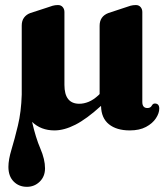

<svg xmlns="http://www.w3.org/2000/svg" viewBox="-20 -492 650 742"><path d="M481.5 12Q430.5 12 401 -11.8Q371.5 -35.5 370.5 -82L370 -82.5Q314.5 -32 271.2 -10Q228 12 190.5 12Q138 12 104 -21Q118 40.5 136 82.2Q154 124 154 158.5Q154 190 133.5 210Q113 230 84 230Q53 230 32.8 209.5Q12.5 189 12.5 153Q12.5 125 24.5 85.5Q36.5 46 49.2 -6.8Q62 -59.5 64 -126.5Q64 -128.5 64 -130.5V-393Q64 -412 73 -424Q82 -436 97 -441.5L158.5 -461.5Q174 -467 183.5 -469.8Q193 -472.5 204 -472.5Q215.5 -472.5 222.2 -464.8Q229 -457 229 -445.5V-164Q229 -91 286.5 -91Q304 -91 322.5 -98.5Q341 -106 360 -123.5L365 -128.5V-392.5Q365 -428.5 398.5 -441.5L459 -461.5Q474.5 -467 484.2 -469.8Q494 -472.5 505 -472.5Q516.5 -472.5 523.2 -464.8Q530 -457 530 -445.5V-98Q530 -74.5 549.5 -74.5Q561.5 -74.5 566.2 -83.2Q571 -92 578 -92Q595.5 -92 595.5 -72.5Q595.5 -54.5 582.5 -34.8Q569.5 -15 544.2 -1.5Q519 12 481.5 12Z"/></svg>

Font: Fraunces 72pt S050
Style: Bold
Weight: 700
Version: Version 1.000; ttfautohint (v1.8.3)